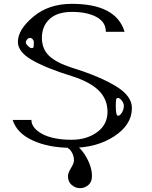

<svg xmlns="http://www.w3.org/2000/svg" viewBox="-20 -770 790 1000"><path d="M156.2 -550.8Q156.2 -558.6 150.4 -565.4Q144.5 -572.3 135.7 -572.3Q127 -572.3 121.1 -564.5Q114.3 -555.7 114.3 -549.8Q114.3 -542 126 -530.3Q136.7 -519.5 144.5 -519.5Q152.3 -519.5 154.3 -523.4Q156.2 -527.3 156.2 -550.8ZM625 -218.8Q625 -232.4 614.3 -246.1Q603.5 -259.8 594.7 -259.8Q586.9 -259.8 585 -252Q583 -242.2 583 -218.8Q583 -167 594.7 -167Q604.5 -167 614.3 -182.6Q625 -199.2 625 -218.8ZM667 -208V-207Q667 -120.1 574.2 -59.6Q482.4 0 352.5 0Q234.4 0 151.4 -38.1Q67.4 -76.2 45.9 -145.5H143.6Q143.6 -114.3 174.8 -88.9Q204.1 -64.5 252.9 -52.7Q295.9 -42 352.5 -42Q431.6 -42 486.3 -82Q540 -121.1 540 -188.5V-187.5Q540 -253.9 493.2 -299.8Q446.3 -344.7 352.5 -374Q219.7 -415 145.5 -458Q73.2 -500 73.2 -551.8Q73.2 -616.2 154.3 -683.6Q233.4 -750 354.5 -750Q585 -750 628.9 -604.5H531.2Q531.2 -655.3 482.4 -681.6Q433.6 -708 354.5 -708Q278.3 -708 238.3 -670.9Q198.2 -633.8 198.2 -573.2Q198.2 -515.6 235.4 -479.5Q273.4 -443.4 352.5 -418Q503.9 -371.1 587.9 -318.4Q667 -268.6 667 -208ZM459 147.5Q459 177.7 440.4 193.4Q420.9 210 396.5 210Q373 210 353.5 193.4Q334 176.8 334 147.5Q334 130.9 349.6 105.5Q365.2 80.1 365.2 66.4Q365.2 41 353.5 22.5Q341.8 2.9 334 2.9V-41Q341.8 -41 372.1 -18.6Q399.4 2 420.9 34.2Q459 93.8 459 147.5Z"/></svg>

Font: okolaksMetalik
Style: bold
Weight: 700
Width: 7
Version: Version 0.6